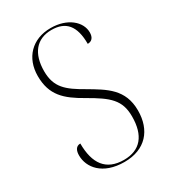

<svg xmlns="http://www.w3.org/2000/svg" viewBox="-180 -818 822 921"><g transform="rotate(-30 231.0 -357.0)"><path d="M235 10C352 10 414 -64 414 -172C414 -290 337 -333 249 -385C163 -434 118 -470 118 -560C118 -656 163 -714 247 -714C326 -714 365 -669 365 -569C388 -569 401 -584 401 -612C401 -671 341 -724 248 -724C145 -724 80 -655 80 -555C80 -449 134 -401 226 -349C331 -289 375 -252 375 -162C375 -56 328 0 238 0C139 0 95 -62 95 -173C70 -173 61 -152 61 -126C61 -60 114 10 235 10Z"/></g></svg>

Font: Noto Serif Display SemiCondensed ExtraLight
Style: Regular
Weight: 200
Width: 4
Designer: Monotype Design Team
Foundry: Monotype Imaging Inc.
Version: Version 2.009